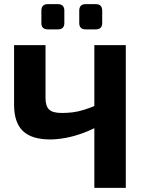

<svg xmlns="http://www.w3.org/2000/svg" viewBox="-20 -908 700 928"><path d="M200 -690V-434Q200 -396 217 -379Q234 -362 278 -362Q305 -362 330.5 -365Q356 -368 385 -377Q414 -386 450 -401L465 -304Q425 -281 381.5 -265Q338 -249 297 -241.5Q256 -234 223 -234Q133 -234 90.5 -275Q48 -316 48 -402V-690ZM588 -690V0H436V-690ZM443 -888Q474 -888 474 -856V-797Q474 -766 443 -766H394Q363 -766 363 -797V-856Q363 -888 394 -888ZM260 -888Q291 -888 291 -856V-797Q291 -766 260 -766H211Q180 -766 180 -797V-856Q180 -888 211 -888Z"/></svg>

Font: Exo 2
Style: Bold
Weight: 700
Designer: Natanael Gama
Foundry: Natanael Gama
Version: Version 2.010